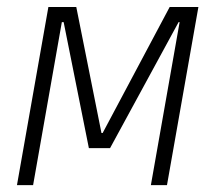

<svg xmlns="http://www.w3.org/2000/svg" viewBox="-20 -538 626 558"><path d="M29.3 0 120.6 -517.6H201.7L274.9 -151.4H278.3L473.1 -517.6H556.6L465.3 0H418.5L502 -473.6H499L299.8 -107.4H238.3L165 -473.6H159.7L76.2 0Z"/></svg>

Font: Cascadia Mono NF ExtraLight
Style: Italic
Weight: 200
Italic angle: -10°
Monospace: yes
Designer: Aaron Bell
Foundry: Saja Typeworks
Version: Version 2404.023; ttfautohint (v1.8.4)